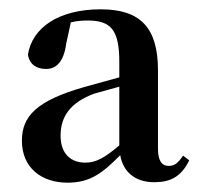

<svg xmlns="http://www.w3.org/2000/svg" viewBox="-20 -853 429 412"><path d="M125 -461C175 -461 201 -483 238 -520C244 -485 269 -462 311 -462C346 -462 369 -474 386 -509L373 -519C361 -502 354 -497 342 -497C328 -497 319 -507 319 -534V-702C319 -794 281 -833 196 -833C105 -833 49 -793 40 -736C43 -715 58 -705 79 -705C101 -705 117 -721 122 -759L132 -805C144 -808 156 -809 168 -809C218 -809 236 -789 236 -720V-687L160 -666C59 -637 27 -604 27 -551C27 -493 69 -461 125 -461ZM236 -541C203 -513 185 -504 163 -504C134 -504 110 -521 110 -562C110 -603 131 -633 182 -652L236 -667Z"/></svg>

Font: GenRyuMin2 TW B
Style: Regular
Weight: 700
Version: Version 2.100;PS 2.1;hotconv 16.6.51;makeotf.lib2.5.65220 DE